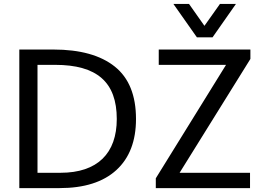

<svg xmlns="http://www.w3.org/2000/svg" viewBox="-20 -965 1370 985"><path d="M1070.3 -773.4 1190.4 -944.8H1108.4L1028.8 -832.5L949.7 -944.8H869.6L990.2 -773.4ZM1262.7 0V-78.6H901.4L1264.6 -662.6V-710.9H794.4V-632.3H1139.6L779.3 -50.3V0ZM285.6 0C412.1 0 509.3 -30.8 576.7 -92.3C644 -153.8 677.7 -241.2 677.7 -354.5C677.7 -475.6 641.6 -565.4 568.8 -623.5C496.1 -681.6 391.1 -710.9 253.9 -710.9H79.1V0ZM172.4 -632.3H262.7C477.1 -632.3 579.1 -543.9 579.1 -354.5C579.1 -178.7 480.5 -78.6 290.5 -78.6H172.4Z"/></svg>

Font: Ride
Style: Regular
Weight: 400
Version: Version 3.000